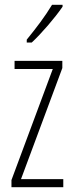

<svg xmlns="http://www.w3.org/2000/svg" viewBox="-20 -784 307 804"><path d="M242 -756V-764H198C167 -713 135 -671 92 -618V-606H113C153 -643 210 -709 242 -756ZM245 0V-34H68L241 -499V-529H41V-495H201L28 -30V0Z"/></svg>

Font: Noto Sans Telugu ExtraCondensed ExtraLight
Style: Regular
Weight: 200
Width: 2
Designer: Jelle Bosma - Monotype Design Team
Foundry: Monotype Imaging Inc.
Version: Version 2.005